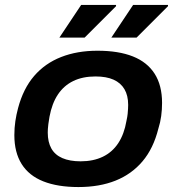

<svg xmlns="http://www.w3.org/2000/svg" viewBox="-20 -744 712 776"><path d="M297 12Q213 12 155 -11Q97 -34 67.5 -81Q38 -128 38 -198Q38 -227 42 -254Q46 -281 53 -307Q74 -386 118 -437Q162 -488 227 -513.5Q292 -539 374 -539Q459 -539 517 -516Q575 -493 605 -446Q635 -399 635 -328Q635 -301 631.5 -275Q628 -249 620 -224Q600 -144 556 -92Q512 -40 447 -14Q382 12 297 12ZM306 -92Q357 -92 395.5 -110.5Q434 -129 458 -165.5Q482 -202 491 -255Q495 -273 496 -284.5Q497 -296 497.5 -304.5Q498 -313 498 -320Q498 -358 483 -383.5Q468 -409 439 -422Q410 -435 366 -435Q314 -435 276 -416.5Q238 -398 214 -362Q190 -326 180 -272Q177 -255 175.5 -243Q174 -231 173.5 -223Q173 -215 173 -208Q173 -170 187.5 -144Q202 -118 232 -105Q262 -92 306 -92ZM220 -592 308 -724H449V-719L322 -592ZM430 -592 518 -724H659V-719L532 -592Z"/></svg>

Font: Archivo SemiExpanded SemiBold
Style: Italic
Weight: 600
Width: 6
Italic angle: -10°
Designer: Hector Gatti
Foundry: Omnibus-Type
Version: Version 2.001